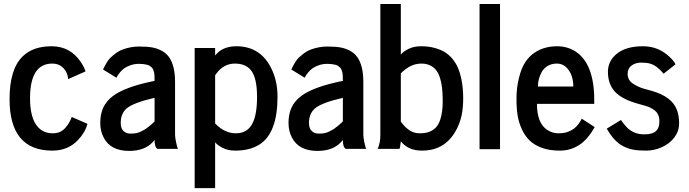

<svg xmlns="http://www.w3.org/2000/svg" viewBox="-20 -760 3519 980"><path d="M28.8 -253.9Q28.8 -407.2 95.7 -472.2Q148.4 -523.9 243.4 -523.9Q338.4 -523.9 392.1 -443.8Q409.7 -418 416.5 -395.5L328.1 -356.4Q324.2 -396.5 295.4 -419.9Q275.9 -435.5 247.1 -435.5Q133.3 -435.5 133.3 -258.3Q133.3 -170.9 163.1 -125.2Q192.9 -79.6 250 -79.6Q290 -79.6 314.9 -108.9Q336.4 -134.3 346.2 -163.1L426.3 -127.9Q415 -84.5 378.4 -45.4Q327.1 8.8 247.1 8.8Q28.8 8.8 28.8 -253.9Z M596.2 -132.8Q596.2 -104 610.4 -91.1Q624.5 -78.1 645.5 -78.1Q666.5 -78.1 677 -80.6Q687.5 -83 697.8 -87.9L715.8 -97.2Q723.6 -101.6 733.4 -109.4L747.6 -120.6Q751.5 -124 760.3 -131.8L769 -140.1V-260.7Q659.7 -235.4 626 -206.1Q596.2 -179.7 596.2 -132.8ZM783.7 0Q769 -8.8 769 -45.4L759.8 -34.7Q717.8 10.3 639.6 10.3Q544.9 10.3 509.8 -56.6Q491.7 -89.8 491.7 -133.3Q491.7 -176.8 507.1 -210.7Q522.5 -244.6 557.1 -270.5Q620.1 -317.4 769 -347.2Q769 -381.8 766.8 -389.6Q764.6 -397.5 762 -404.3Q759.3 -411.1 755.4 -414.8Q751.5 -418.5 745.6 -422.9Q739.7 -427.2 731.9 -429.2Q712.9 -434.1 689.7 -434.1Q666.5 -434.1 646.2 -427Q626 -419.9 614 -411.1Q602.1 -402.3 592.3 -390.6Q579.6 -375 574.2 -363.3L505.9 -405.3Q527.3 -449.7 543 -464.6Q558.6 -479.5 573.7 -490.2Q588.9 -501 606 -507.3Q647 -522.5 689.5 -522.5Q731.9 -522.5 757.1 -517.8Q782.2 -513.2 804.9 -501.2Q827.6 -489.3 842.3 -469.2Q873.5 -425.8 873.5 -342.3V-72.8Q873.5 -59.1 878.7 -34.2Q883.8 -9.3 888.2 0Z M1078.1 -129.9Q1126.5 -79.6 1183.6 -79.6Q1243.2 -79.6 1269 -130.9Q1292 -175.8 1292 -265.6Q1292 -364.7 1259.8 -402.8Q1232.4 -435.5 1178.7 -435.5Q1122.6 -435.5 1085 -385.3Q1078.6 -376.5 1078.1 -376ZM1078.1 -476.6Q1115.2 -523.9 1186.5 -523.9Q1309.6 -523.9 1365.2 -410.2Q1396.5 -346.7 1396.5 -267.1Q1396.5 -81.1 1304.7 -22.5Q1255.9 8.8 1179.7 8.8Q1142.6 8.8 1114.7 -6.1Q1086.9 -21 1078.1 -34.2V200.2H973.6V-515.1H1078.1Z M1557.1 -132.8Q1557.1 -104 1571.3 -91.1Q1585.4 -78.1 1606.4 -78.1Q1627.4 -78.1 1637.9 -80.6Q1648.4 -83 1658.7 -87.9L1676.8 -97.2Q1684.6 -101.6 1694.3 -109.4L1708.5 -120.6Q1712.4 -124 1721.2 -131.8L1730 -140.1V-260.7Q1620.6 -235.4 1586.9 -206.1Q1557.1 -179.7 1557.1 -132.8ZM1744.6 0Q1730 -8.8 1730 -45.4L1720.7 -34.7Q1678.7 10.3 1600.6 10.3Q1505.9 10.3 1470.7 -56.6Q1452.6 -89.8 1452.6 -133.3Q1452.6 -176.8 1468 -210.7Q1483.4 -244.6 1518.1 -270.5Q1581.1 -317.4 1730 -347.2Q1730 -381.8 1727.8 -389.6Q1725.6 -397.5 1722.9 -404.3Q1720.2 -411.1 1716.3 -414.8Q1712.4 -418.5 1706.5 -422.9Q1700.7 -427.2 1692.9 -429.2Q1673.8 -434.1 1650.6 -434.1Q1627.4 -434.1 1607.2 -427Q1586.9 -419.9 1575 -411.1Q1563 -402.3 1553.2 -390.6Q1540.5 -375 1535.2 -363.3L1466.8 -405.3Q1488.3 -449.7 1503.9 -464.6Q1519.5 -479.5 1534.7 -490.2Q1549.8 -501 1566.9 -507.3Q1607.9 -522.5 1650.4 -522.5Q1692.9 -522.5 1718 -517.8Q1743.2 -513.2 1765.9 -501.2Q1788.6 -489.3 1803.2 -469.2Q1834.5 -425.8 1834.5 -342.3V-72.8Q1834.5 -59.1 1839.6 -34.2Q1844.7 -9.3 1849.1 0Z M2131.3 -435.5Q2074.2 -435.5 2025.9 -385.3V-139.2Q2026.4 -138.7 2032.7 -130.1Q2039.1 -121.6 2046.4 -114.3Q2053.7 -106.9 2064.9 -98.6Q2089.4 -79.6 2121.8 -79.6Q2154.3 -79.6 2174.8 -88.6Q2195.3 -97.7 2207.5 -112.3Q2219.7 -127 2227.1 -149.4Q2239.7 -188 2239.7 -241.9Q2239.7 -295.9 2233.4 -330.3Q2227.1 -364.7 2217 -384.5Q2207 -404.3 2191.9 -416Q2167.5 -435.5 2131.3 -435.5ZM2025.9 -38.6Q2022 0 2018.1 0H1907.7Q1921.4 -31.2 1921.4 -69.8V-739.7H2025.9V-481Q2034.7 -494.1 2062.5 -509Q2090.3 -523.9 2128.4 -523.9Q2166.5 -523.9 2198.2 -515.4Q2230 -506.8 2252.2 -492.7Q2274.4 -478.5 2291.3 -457.3Q2308.1 -436 2317.9 -413.1Q2327.6 -390.1 2334 -360.8Q2344.2 -312 2344.2 -261.2Q2344.2 -210.4 2336.9 -174.6Q2329.6 -138.7 2313.2 -105.2Q2296.9 -71.8 2272.9 -46.4Q2220.2 8.8 2134.3 8.8Q2063 8.8 2025.9 -38.6Z M2427.7 1.5V-739.7H2532.2V1.5Z M2725.6 -318.4H2906.2Q2906.2 -356.4 2893.1 -384.3Q2867.7 -435.5 2822.8 -435.5Q2795.9 -435.5 2775.6 -423.6Q2755.4 -411.6 2745.1 -392.6Q2725.6 -356.9 2725.6 -318.4ZM2710 -492.2Q2758.3 -523.9 2823.7 -523.9Q2885.3 -523.9 2931.2 -487.3Q3017.1 -418 3013.2 -230H2720.7Q2720.7 -131.3 2772.9 -97.2Q2799.8 -79.6 2829.3 -79.6Q2858.9 -79.6 2878.4 -86.9Q2897.9 -94.2 2909.7 -103.5Q2921.4 -112.8 2931.2 -125Q2944.3 -142.1 2949.2 -154.3L3015.6 -111.3Q2979.5 -48.3 2938.5 -21.5Q2893.1 8.8 2838.6 8.8Q2784.2 8.8 2745.8 -5.4Q2707.5 -19.5 2683.3 -43Q2659.2 -66.4 2643.8 -99.9Q2628.4 -133.3 2622.3 -168.7Q2616.2 -204.1 2616.2 -258.1Q2616.2 -312 2628.9 -362.8Q2641.6 -413.6 2661.6 -443.6Q2681.6 -473.6 2710 -492.2Z M3077.1 -103.5 3149.4 -147.5Q3166.5 -123 3181.2 -108.4Q3215.8 -74.2 3268.6 -74.2Q3311 -74.2 3329.1 -91.8Q3345.7 -107.9 3345.7 -140.6Q3345.7 -177.7 3321.8 -196.3Q3300.3 -212.4 3279.3 -218.3L3233.4 -231.4Q3153.8 -253.9 3118.7 -292Q3083 -330.6 3083 -394Q3083 -448.2 3127.4 -484.9Q3174.3 -523.9 3261.7 -523.9Q3340.3 -523.9 3397 -470.2Q3421.4 -447.3 3427.7 -431.6L3367.2 -383.8Q3333 -425.3 3298.8 -435.1Q3281.2 -440.4 3252.7 -440.4Q3224.1 -440.4 3203.9 -425.8Q3183.6 -411.1 3183.6 -382.8Q3183.6 -350.1 3212.4 -332Q3237.8 -315.9 3263.7 -308.1L3307.6 -295.9Q3411.1 -266.6 3436 -196.8Q3446.3 -168.5 3446.3 -129.6Q3446.3 -90.8 3422.1 -58.6Q3397.9 -26.4 3358.4 -8.8Q3318.8 8.8 3278.6 8.8Q3238.3 8.8 3212.2 3.9Q3186 -1 3161.6 -13.2Q3114.3 -37.1 3077.1 -103.5Z"/></svg>

Font: News Cycle
Style: Bold
Weight: 700
Version: Version 0.5.1